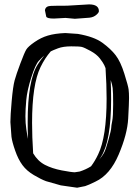

<svg xmlns="http://www.w3.org/2000/svg" viewBox="-20 -834 639 874"><path d="M285.6 -808.1C250.2 -808.1 225.1 -807.8 210.4 -807.1C194.8 -806.5 186.2 -799.8 184.6 -787.1C184.6 -786.8 186.5 -777.3 190.4 -758.8C192.1 -752.6 203.8 -749.5 225.6 -749.5L278.3 -752.4L320.8 -748.5L386.7 -753.4C400.1 -754.7 411.1 -759.4 419.9 -767.6C426.8 -773.8 430.2 -779 430.2 -783.2C430.2 -803.7 415.2 -814 385.3 -814ZM431.6 -107.9 439.5 -119.6C470.4 -167.2 485.8 -254.6 485.8 -381.8C485.8 -409.2 485.2 -438.5 483.9 -469.7C488.4 -456.4 491.5 -444.1 492.9 -432.9C494.4 -421.6 495.1 -397.2 495.1 -359.6C495.1 -322 493.7 -296.3 490.7 -282.5C487.8 -268.6 486.3 -258.6 486.3 -252.4C486.3 -246.3 482.2 -228 473.9 -197.8C465.6 -167.5 458.7 -147.4 453.1 -137.5C447.6 -127.5 440.4 -117.7 431.6 -107.9ZM181.2 -581.1C170.4 -567.7 160.6 -554.2 151.9 -540.5C121.3 -493 106 -405.4 106 -277.8C106 -253.7 106.4 -228.4 107.4 -201.7C105.1 -212.1 102.6 -226.6 99.9 -245.4C97.1 -264.1 95.7 -283.9 95.7 -304.7C95.7 -325.5 97 -350.3 99.6 -378.9C102.2 -407.6 109.8 -441.7 122.3 -481.2C134.8 -520.8 146.5 -546.2 157.2 -557.6C168 -569 175.9 -576.8 181.2 -581.1ZM32.2 -211.4C34.2 -195.8 39.8 -174.7 49.1 -148.2C58.3 -121.7 69.4 -99.7 82.3 -82.3C95.1 -64.9 112.5 -49.7 134.3 -36.9C156.1 -24 174.5 -14.8 189.5 -9.3L256.8 9.8L331.1 20.5L367.7 13.2C381.3 8.3 392.6 3.6 401.4 -1L414.6 -7.3C458.8 -27.8 494.1 -68.9 520.3 -130.6C546.5 -192.3 560.9 -246.7 563.5 -293.9C566.1 -341.1 567.4 -372.5 567.4 -387.9C567.4 -403.4 566.7 -416.4 565.4 -427C564.1 -437.6 557.7 -461.3 546.1 -498.3C534.6 -535.2 521.3 -563.4 506.3 -582.8C491.4 -602.1 471.3 -621 446 -639.4C420.8 -657.8 383.6 -671.2 334.5 -679.7L277.3 -683.6C245.8 -682.3 219.3 -678.5 198 -672.1C176.7 -665.8 156.3 -655.8 137 -642.3C117.6 -628.8 105.1 -617.5 99.6 -608.4C94.1 -599.3 85.1 -578.3 72.8 -545.4C60.4 -512.5 51.7 -486.8 46.6 -468.3C41.6 -449.7 37.1 -418.4 33.2 -374.3C29.3 -330.2 27.3 -298.2 27.3 -278.3ZM460.4 -523.9C463.7 -473.5 465.3 -427.2 465.3 -385.3C465.3 -268.7 452.5 -184.1 426.8 -131.3C417.3 -111.2 406.6 -93.1 394.5 -77.1C379.2 -67.4 362 -59.4 342.8 -53.2L320.3 -49.8C310.5 -49.8 290.9 -52.7 261.2 -58.3C231.6 -64 206 -72.5 184.3 -83.7C162.7 -95 144.9 -112.5 130.9 -136.2C127.6 -186.7 126 -232.9 126 -274.9C126 -391.4 138.8 -476.1 164.6 -528.8C177.9 -556.2 193.4 -579.9 210.9 -600.1C217.1 -603.4 228.1 -608 243.9 -614C259.7 -620 279.8 -623 304.2 -623C328.6 -623 344.6 -622.2 352.3 -620.4C359.9 -618.6 373.1 -612.5 391.8 -602.3C410.6 -592 424.7 -580.7 434.3 -568.4C443.9 -556 450.7 -545.7 454.6 -537.6C458.5 -529.5 460.4 -524.9 460.4 -523.9Z"/></svg>

Font: Drukaatie burti
Style: Regular
Weight: 400
Version: Version 0.14.4